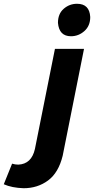

<svg xmlns="http://www.w3.org/2000/svg" viewBox="-168 -797 498 1017"><path d="M208 -605Q145 -605 139 -676Q139 -724 169.5 -750.5Q200 -777 240 -777Q306 -777 310 -707Q310 -660 279 -632.5Q248 -605 208 -605ZM-43 200Q-105 198 -148 179L-104 70Q-87 75 -71 75Q-1 72 17 -8L123 -538H277L164 28Q142 118 86.5 159Q31 200 -43 200Z"/></svg>

Font: Argentum Sans SemiBold
Style: Italic
Weight: 600
Italic angle: -11°
Designer: Julieta Ulanovsky (font), Cristiano Sobral (main changes and remaster)
Foundry: Julieta Ulanovsky (font), Cristiano Sobral (main changes and remaster)
Version: Version 2.007;June 15, 2022;FontCreator 14.0.0.2814 64-bit; 